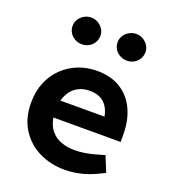

<svg xmlns="http://www.w3.org/2000/svg" viewBox="-139 -858 850 966"><g transform="rotate(20 285.5 -375.0)"><path d="M318 8Q244 8 182 -22Q120 -52 82.5 -110.5Q45 -169 45 -253Q45 -313 65 -361.5Q85 -410 121 -444.5Q157 -479 203.5 -497.5Q250 -516 303 -516Q379 -516 431 -483Q483 -450 509.5 -392Q536 -334 536 -260V-220H176Q183 -179 204 -153Q225 -127 258 -114.5Q291 -102 332 -102Q358 -102 386 -106.5Q414 -111 442 -119L487 -132L521 -49L482 -30Q442 -11 400 -1.5Q358 8 318 8ZM180 -312H416Q408 -358 380 -383.5Q352 -409 303 -409Q271 -409 246.5 -397.5Q222 -386 205 -364Q188 -342 180 -312ZM184 -615Q164 -615 146.5 -624.5Q129 -634 119 -650.5Q109 -667 109 -687Q109 -706 119 -722Q129 -738 146.5 -748Q164 -758 184 -758Q204 -758 221 -748Q238 -738 248 -722Q258 -706 258 -687Q258 -667 248 -650.5Q238 -634 221 -624.5Q204 -615 184 -615ZM425 -615Q405 -615 387.5 -624.5Q370 -634 360 -650.5Q350 -667 350 -687Q350 -706 360 -722Q370 -738 387.5 -748Q405 -758 425 -758Q445 -758 462 -748Q479 -738 489 -722Q499 -706 499 -687Q499 -667 489 -650.5Q479 -634 462 -624.5Q445 -615 425 -615Z"/></g></svg>

Font: REM Medium Medium
Style: Regular
Weight: 500
Version: Version 1.005;gftools[0.9.28]